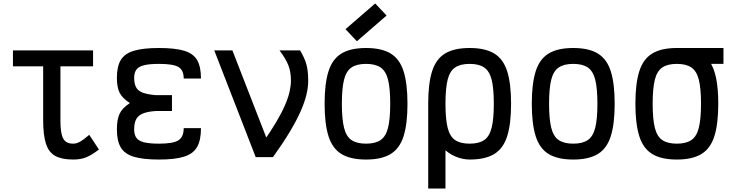

<svg xmlns="http://www.w3.org/2000/svg" viewBox="-20 -910 4240 1112"><path d="M404 14Q338 14 300 -7Q262 -28 246 -78Q230 -128 230 -214V-588H330V-214Q330 -163 337 -133Q344 -103 360 -90.5Q376 -78 404 -78Q423 -78 443 -89Q463 -100 497 -129L553 -44Q510 -11 478 1.5Q446 14 404 14ZM55 -526V-618H519V-526Z M901 14Q809 14 755.5 -2Q702 -18 679.5 -56Q657 -94 657 -160Q657 -219 673 -252Q689 -285 732 -313Q689 -341 673 -372.5Q657 -404 657 -459Q657 -525 679.5 -562.5Q702 -600 755.5 -616Q809 -632 901 -632Q994 -632 1047 -616Q1100 -600 1122 -561.5Q1144 -523 1144 -455H1044Q1044 -504 1013.5 -522Q983 -540 901 -540Q847 -540 815.5 -532.5Q784 -525 770.5 -507.5Q757 -490 757 -459Q757 -425 768.5 -404Q780 -383 807.5 -373Q835 -363 882 -359H976V-267H882Q835 -264 807.5 -252.5Q780 -241 768.5 -219Q757 -197 757 -160Q757 -129 770.5 -111Q784 -93 815.5 -85.5Q847 -78 901 -78Q983 -78 1013.5 -97.5Q1044 -117 1044 -168H1144Q1144 -99 1122 -59.5Q1100 -20 1047 -3Q994 14 901 14Z M1461 0 1221 -618H1326L1561 -14V0ZM1561 0 1504 -87Q1549 -151 1580 -203.5Q1611 -256 1630 -299.5Q1649 -343 1657 -378.5Q1665 -414 1665 -443Q1665 -492 1651 -529.5Q1637 -567 1599 -618H1718Q1745 -573 1755 -535.5Q1765 -498 1765 -443Q1765 -404 1754.5 -360.5Q1744 -317 1720.5 -264Q1697 -211 1658 -146Q1619 -81 1561 0Z M2100 14Q2010 14 1957.5 -18Q1905 -50 1882.5 -121.5Q1860 -193 1860 -309Q1860 -426 1882.5 -497Q1905 -568 1957.5 -600Q2010 -632 2100 -632Q2190 -632 2242.5 -600Q2295 -568 2317.5 -497Q2340 -426 2340 -309Q2340 -193 2317.5 -121.5Q2295 -50 2242.5 -18Q2190 14 2100 14ZM2100 -78Q2154 -78 2184.5 -99Q2215 -120 2227.5 -170.5Q2240 -221 2240 -309Q2240 -398 2227.5 -448Q2215 -498 2184.5 -519Q2154 -540 2100 -540Q2046 -540 2015.5 -519Q1985 -498 1972.5 -448Q1960 -398 1960 -309Q1960 -221 1972.5 -170.5Q1985 -120 2015.5 -99Q2046 -78 2100 -78ZM2047 -671 1981 -741 2153 -890 2219 -820Z M2700 14Q2659 14 2616.5 -4Q2574 -22 2538.5 -60.5Q2503 -99 2481.5 -160.5Q2460 -222 2460 -309Q2460 -426 2482.5 -497Q2505 -568 2557.5 -600Q2610 -632 2700 -632Q2790 -632 2842.5 -600Q2895 -568 2917.5 -497Q2940 -426 2940 -309Q2940 -193 2917.5 -121.5Q2895 -50 2842.5 -18Q2790 14 2700 14ZM2460 182V-308H2560V182ZM2700 -78Q2754 -78 2784.5 -99Q2815 -120 2827.5 -170.5Q2840 -221 2840 -309Q2840 -398 2827.5 -448Q2815 -498 2784.5 -519Q2754 -540 2700 -540Q2646 -540 2615.5 -519Q2585 -498 2572.5 -448Q2560 -398 2560 -309Q2560 -221 2572.5 -170.5Q2585 -120 2615.5 -99Q2646 -78 2700 -78Z M3300 14Q3210 14 3157.5 -18Q3105 -50 3082.5 -121.5Q3060 -193 3060 -309Q3060 -426 3082.5 -497Q3105 -568 3157.5 -600Q3210 -632 3300 -632Q3390 -632 3442.5 -600Q3495 -568 3517.5 -497Q3540 -426 3540 -309Q3540 -193 3517.5 -121.5Q3495 -50 3442.5 -18Q3390 14 3300 14ZM3300 -78Q3354 -78 3384.5 -99Q3415 -120 3427.5 -170.5Q3440 -221 3440 -309Q3440 -398 3427.5 -448Q3415 -498 3384.5 -519Q3354 -540 3300 -540Q3246 -540 3215.5 -519Q3185 -498 3172.5 -448Q3160 -398 3160 -309Q3160 -221 3172.5 -170.5Q3185 -120 3215.5 -99Q3246 -78 3300 -78Z M3900 14Q3810 14 3757.5 -18Q3705 -50 3682.5 -121.5Q3660 -193 3660 -309Q3660 -426 3682.5 -497Q3705 -568 3757.5 -600Q3810 -632 3900 -632Q3968 -632 4014 -614Q4060 -596 4087.5 -557.5Q4115 -519 4127.5 -457.5Q4140 -396 4140 -309Q4140 -193 4117.5 -121.5Q4095 -50 4042.5 -18Q3990 14 3900 14ZM3900 -78Q3954 -78 3984.5 -99Q4015 -120 4027.5 -170.5Q4040 -221 4040 -309Q4040 -398 4027.5 -448Q4015 -498 3984.5 -519Q3954 -540 3900 -540Q3846 -540 3815.5 -519Q3785 -498 3772.5 -448Q3760 -398 3760 -309Q3760 -221 3772.5 -170.5Q3785 -120 3815.5 -99Q3846 -78 3900 -78ZM3900 -540V-632H4170V-540Z"/></svg>

Font: Victor Mono Thin
Style: Regular
Weight: 100
Monospace: yes
Designer: Rune Bjørnerås
Version: Version 1.561;gftools[0.9.30]